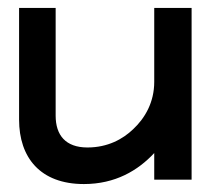

<svg xmlns="http://www.w3.org/2000/svg" viewBox="-20 -452 532 483"><path d="M28 -151C28 -56 81 11 191 11C270 11 327 -23 368 -67V0H462V-432H368V-246C368 -195 345 -155 315 -127C289 -102 251 -81 200 -81C145 -81 120 -112 120 -161V-432H28Z"/></svg>

Font: Charger Pro
Style: ExBdExt
Weight: 400
Designer: Jasper
Foundry: Cannot Into Space Fonts
Version: Version 1.09